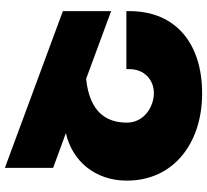

<svg xmlns="http://www.w3.org/2000/svg" viewBox="-50 -762 829 768"><g transform="rotate(-90 364.0 -378.5)"><path d="M432 -448 703 -348V-541L76 -773V-580L215 -529C105 -504 25 -414 25 -285C25 -99 174 16 374 16C573 16 703 -89 703 -275V-287H471V-275C471 -215 428 -177 375 -177C321 -177 257 -216 257 -285C257 -364 296 -434 432 -448Z"/></g></svg>

Font: Montserrat arm Black
Style: Regular
Weight: 900
Designer: Julieta Ulanovsky
Foundry: Julieta Ulanovsky
Version: Version 6.000;PS 006.000;hotconv 1.0.88;makeotf.lib2.5.64775